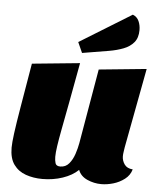

<svg xmlns="http://www.w3.org/2000/svg" viewBox="-55 -826 739 893"><g transform="rotate(5 314.5 -379.0)"><path d="M176 20Q134 20 98.5 7.5Q63 -5 42 -34Q21 -63 21 -113Q21 -135 27 -180.5Q33 -226 46.5 -306Q60 -386 81 -510L304 -532Q284 -422 269.5 -345.5Q255 -269 245.5 -219Q236 -169 231.5 -138Q227 -107 227 -88Q227 -72 231 -58.5Q235 -45 254 -45Q279 -45 295 -64Q311 -83 320 -110.5Q329 -138 333 -161L393 -510L615 -532L545 -160Q544 -152 542 -140Q540 -128 540 -118Q540 -98 552 -80.5Q564 -63 591 -61Q583 -33 559.5 -15Q536 3 507 11.5Q478 20 451 20Q417 20 385.5 6Q354 -8 343 -37Q315 -10 270.5 5Q226 20 176 20ZM309 -580 287 -629 529 -778Q549 -770 557.5 -751Q566 -732 566 -709Q566 -673 548 -651.5Q530 -630 500 -618.5Q470 -607 435 -601Z"/></g></svg>

Font: Sansita Swashed Black
Style: Regular
Weight: 900
Designer: Pablo Cosgaya
Foundry: Omnibus-Type
Version: Version 1.003; ttfautohint (v1.8.3)